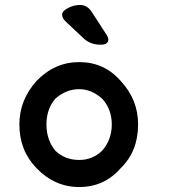

<svg xmlns="http://www.w3.org/2000/svg" viewBox="-20 -750 680 773"><path d="M299 3Q200 3 127 -73Q58 -144 58 -249Q58 -347 127 -424Q200 -500 299 -500Q400 -500 466 -424Q536 -349 536 -249Q536 -141 466 -73Q400 3 299 3ZM203 -353Q167 -311 167 -249Q167 -187 203 -143Q242 -106 299 -106Q352 -106 391 -143Q430 -187 430 -249Q430 -311 391 -353Q348 -391 299 -391Q246 -391 203 -353ZM385 -570Q343 -570 315 -597L247 -661Q230 -676 230 -691Q230 -705 253.5 -717.5Q277 -730 302 -730Q332 -730 350 -701L407 -613Q416 -600 416 -591Q416 -570 385 -570Z"/></svg>

Font: Quicksand
Style: Bold
Weight: 700
Designer: Andrew Paglinawan
Foundry: Andrew Paglinawan
Version: 1.002